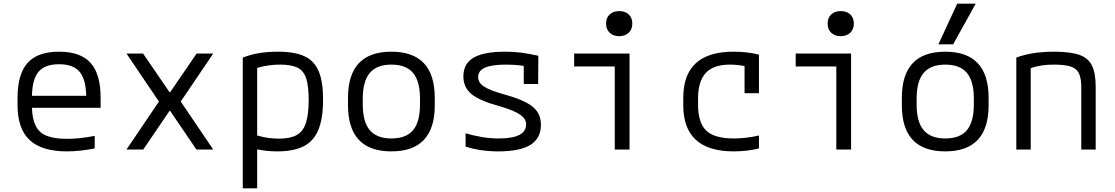

<svg xmlns="http://www.w3.org/2000/svg" viewBox="-20 -810 6040 1040"><path d="M342 10Q206 10 140.5 -51.5Q75 -113 75 -240V-280Q75 -409 129.5 -469.5Q184 -530 300 -530Q416 -530 470.5 -469.5Q525 -409 525 -280V-226H153Q155 -164 174 -127Q193 -90 234 -74Q275 -58 343 -58Q412 -58 493 -74V-6Q458 1 419 5.5Q380 10 342 10ZM153 -291H447Q445 -382 410.5 -422Q376 -462 300 -462Q224 -462 189.5 -422Q155 -382 153 -291Z M665 0 841 -260 665 -520H755L898 -311H902L1045 -520H1135L959 -260L1135 0H1044L902 -209H898L756 0Z M1295 -498Q1374 -530 1486 -530Q1577 -530 1630 -505Q1683 -480 1706.5 -423.5Q1730 -367 1730 -270Q1730 -170 1705 -108Q1680 -46 1625.5 -18Q1571 10 1482 10Q1452 10 1424.5 7Q1397 4 1373 -1V210H1295ZM1373 -76Q1404 -67 1433.5 -63Q1463 -59 1491 -59Q1552 -59 1587 -78.5Q1622 -98 1637 -144Q1652 -190 1652 -269Q1652 -344 1638.5 -385.5Q1625 -427 1591.5 -443.5Q1558 -460 1498 -460Q1432 -460 1373 -442Z M2100 10Q1865 10 1865 -240V-280Q1865 -530 2100 -530Q2335 -530 2335 -280V-240Q2335 10 2100 10ZM2100 -60Q2180 -60 2217.5 -105Q2255 -150 2255 -245V-275Q2255 -370 2217.5 -415Q2180 -460 2100 -460Q2021 -460 1983 -415Q1945 -370 1945 -275V-245Q1945 -150 1983 -105Q2021 -60 2100 -60Z M2679 10Q2583 10 2502 -16V-88Q2546 -75 2591 -67.5Q2636 -60 2682 -60Q2830 -60 2830 -137Q2830 -166 2798 -188.5Q2766 -211 2689 -234Q2580 -263 2535 -299.5Q2490 -336 2490 -396Q2490 -465 2545 -497.5Q2600 -530 2717 -530Q2758 -530 2797.5 -525.5Q2837 -521 2896 -508L2895 -355H2817V-453Q2791 -457 2768.5 -458.5Q2746 -460 2721 -460Q2643 -460 2606.5 -443.5Q2570 -427 2570 -392Q2570 -362 2602 -341Q2634 -320 2713 -298Q2786 -278 2829 -255.5Q2872 -233 2891 -204Q2910 -175 2910 -134Q2910 -61 2853.5 -25.5Q2797 10 2679 10Z M3310 0V-450H3090V-520H3390V0ZM3334 -614Q3302 -614 3282.5 -632.5Q3263 -651 3263 -682Q3263 -714 3282.5 -732Q3302 -750 3334 -750Q3366 -750 3385.5 -732Q3405 -714 3405 -682Q3405 -651 3385.5 -632.5Q3366 -614 3334 -614Z M3954 10Q3681 10 3681 -240V-280Q3681 -530 3953 -530Q4029 -530 4091 -514V-305H4013V-452Q3994 -456 3974 -458Q3954 -460 3933 -460Q3845 -460 3803 -415Q3761 -370 3761 -275V-245Q3761 -145 3805.5 -102.5Q3850 -60 3956 -60Q4021 -60 4091 -76V-6Q4060 2 4024 6Q3988 10 3954 10Z M4510 0V-450H4290V-520H4590V0ZM4534 -614Q4502 -614 4482.5 -632.5Q4463 -651 4463 -682Q4463 -714 4482.5 -732Q4502 -750 4534 -750Q4566 -750 4585.5 -732Q4605 -714 4605 -682Q4605 -651 4585.5 -632.5Q4566 -614 4534 -614Z M5100 10Q4865 10 4865 -240V-280Q4865 -530 5100 -530Q5335 -530 5335 -280V-240Q5335 10 5100 10ZM5100 -60Q5180 -60 5217.5 -105Q5255 -150 5255 -245V-275Q5255 -370 5217.5 -415Q5180 -460 5100 -460Q5021 -460 4983 -415Q4945 -370 4945 -275V-245Q4945 -150 4983 -105Q5021 -60 5100 -60ZM5143 -570H5063L5165 -790H5265Z M5485 -498Q5569 -530 5690 -530Q5777 -530 5826 -513Q5875 -496 5895 -454.5Q5915 -413 5915 -340V0H5837V-336Q5837 -385 5824.5 -412Q5812 -439 5780 -449.5Q5748 -460 5690 -460Q5654 -460 5625.5 -456Q5597 -452 5563 -441V0H5485Z"/></svg>

Font: M PLUS Code Latin 60
Style: Regular
Weight: 400
Width: 7
Monospace: yes
Designer: Coji Morishita
Foundry: UNDERFOREST DESIGN
Version: Version 1.005; ttfautohint (v1.8.3)